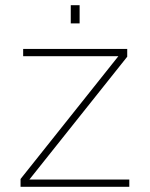

<svg xmlns="http://www.w3.org/2000/svg" viewBox="-20 -718 576 738"><path d="M59 0V-30L435 -502H69V-530H469V-500L93 -28H477V0ZM252 -628V-698H286V-628Z"/></svg>

Font: Geist Thin
Style: Regular
Weight: 400
Designer: Basement.studio, Andrés Briganti, Mateo Zaragoza
Foundry: Basement.studio, Vercel, Andrés Briganti, Guido Ferreyra, Mateo Zaragoza
Version: Version 1.401